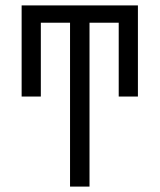

<svg xmlns="http://www.w3.org/2000/svg" viewBox="-20 -690 590 710"><path d="M239 0V-606H131V-333H60V-670H490V-333H419V-606H311V0Z"/></svg>

Font: Lode Term
Style: Regular
Weight: 400
Monospace: yes
Designer: Belleve Invis
Foundry: Belleve Invis
Version: Version 29.2.0